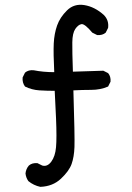

<svg xmlns="http://www.w3.org/2000/svg" viewBox="-20 -764 540 783"><path d="M144.5 -2Q117.2 -7.8 95.7 -25.4Q85.9 -39.1 84 -56.6Q85.9 -75.2 97.7 -88.9Q111.3 -100.6 132.8 -98.6L152.3 -88.9Q172.9 -83 189 -104.5Q205.1 -126 208.5 -163.6Q211.9 -201.2 208.5 -281.7Q205.1 -362.3 203.1 -393.6Q171.9 -393.6 140.6 -395.5Q109.4 -397.5 82 -411.1Q70.3 -426.8 72.3 -448.2L82 -467.8Q95.7 -479.5 117.2 -477.5Q156.2 -469.7 201.2 -469.7Q197.3 -546.9 199.2 -586.9Q201.2 -627 212.9 -660.2Q224.6 -693.4 253.4 -721.7Q282.2 -750 324.2 -743.2Q366.2 -736.3 403.3 -703.1Q424.8 -681.6 420.9 -650.4L411.1 -630.9Q397.5 -619.1 376 -621.1L356.4 -630.9Q325.2 -668 312 -665.5Q298.8 -663.1 287.1 -646Q275.4 -628.9 274.9 -591.3Q274.4 -553.7 277.3 -471.7L401.4 -475.6L420.9 -465.8Q432.6 -452.1 430.7 -430.7L420.9 -411.1Q389.6 -397.5 352.5 -397.5Q315.4 -397.5 279.3 -395.5Q285.2 -205.1 283.7 -164.6Q282.2 -124 272 -95.2Q261.7 -66.4 228.5 -35.2Q195.3 -3.9 144.5 -2Z"/></svg>

Font: NaikaiFont
Style: Regular-Lite
Weight: 400
Version: Version 1.67